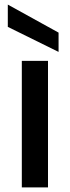

<svg xmlns="http://www.w3.org/2000/svg" viewBox="-20 -816 304 836"><path d="M189 -551V0H75V-551ZM235 -674V-590L14 -699V-796Z"/></svg>

Font: Poppins-Tabular Medium
Style: Regular
Weight: 500
Designer: Ninad Kale (Devanagari), Jonny Pinhorn (Latin)
Foundry: Indian Type Foundry
Version: Version 4.004